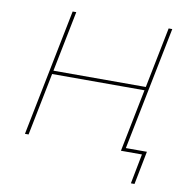

<svg xmlns="http://www.w3.org/2000/svg" viewBox="-92 -790 1025 1044"><g transform="rotate(10 420.5 -267.5)"><path d="M775 -700 635 0H615L684 -346H174L105 0H85L225 -700H245L178 -365H688L755 -700ZM755 -19 719 165H699L731 0H615L620 -19Z"/></g></svg>

Font: Montserrat Alternates Thin
Style: Italic
Weight: 250
Italic angle: -11.3°
Designer: Julieta Ulanovsky
Foundry: Julieta Ulanovsky
Version: Version 7.200